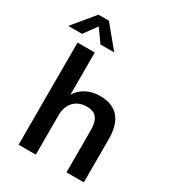

<svg xmlns="http://www.w3.org/2000/svg" viewBox="-257 -1075 1082 1198"><g transform="rotate(30 284.5 -476.0)"><path d="M357 -518Q538 -518 538 -310V0H413V-304Q413 -363 390 -392Q368 -419 319 -419Q262 -419 227 -383Q192 -345 192 -286V0H68V-736H192V-432Q218 -474 261 -496Q304 -518 357 -518ZM65 -797H-34L94 -952H169L297 -797H198L132 -889Z"/></g></svg>

Font: PRinguin Sans
Style: Bold
Weight: 700
Designer: Vernon Adams
Foundry: Vernon Adams
Version: ""